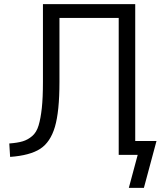

<svg xmlns="http://www.w3.org/2000/svg" viewBox="-20 -750 793 930"><path d="M635 -67H738L677 160H604L647 0H635H595H555V-663H268V-353Q268 -210 246 -135.5Q224 -61 174.5 -29Q125 3 29 10L25 -55Q65 -58 90 -65.5Q115 -73 136 -91Q157 -109 167 -142.5Q177 -176 182.5 -226Q188 -276 188 -353V-730H635Z"/></svg>

Font: Mplus 1p
Style: Regular
Weight: 400
Version: Version 1.061